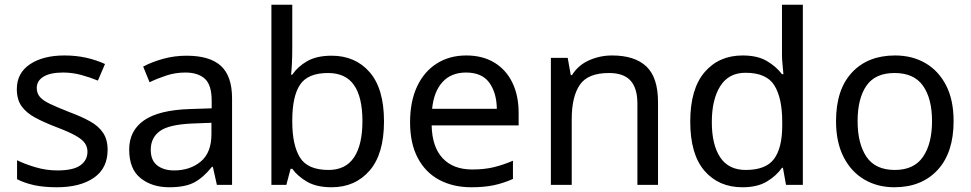

<svg xmlns="http://www.w3.org/2000/svg" viewBox="-20 -780 4097 810"><path d="M434 -148Q434 -70 376 -30Q318 10 220 10Q164 10 123.5 1Q83 -8 52 -24V-104Q84 -88 129.5 -74.5Q175 -61 222 -61Q289 -61 319 -82.5Q349 -104 349 -140Q349 -160 338 -176Q327 -192 298.5 -208Q270 -224 217 -244Q165 -264 128 -284Q91 -304 71 -332Q51 -360 51 -404Q51 -472 106.5 -509Q162 -546 252 -546Q301 -546 343.5 -536.5Q386 -527 423 -510L393 -440Q359 -454 322 -464Q285 -474 246 -474Q192 -474 163.5 -456.5Q135 -439 135 -409Q135 -387 148 -371.5Q161 -356 191.5 -341.5Q222 -327 273 -307Q324 -288 360 -268Q396 -248 415 -219.5Q434 -191 434 -148Z M767 -545Q865 -545 912 -502Q959 -459 959 -365V0H895L878 -76H874Q839 -32 800.5 -11Q762 10 694 10Q621 10 573 -28.5Q525 -67 525 -149Q525 -229 588 -272.5Q651 -316 782 -320L873 -323V-355Q873 -422 844 -448Q815 -474 762 -474Q720 -474 682 -461.5Q644 -449 611 -433L584 -499Q619 -518 667 -531.5Q715 -545 767 -545ZM793 -259Q693 -255 654.5 -227Q616 -199 616 -148Q616 -103 643.5 -82Q671 -61 714 -61Q782 -61 827 -98.5Q872 -136 872 -214V-262Z M1213 -575Q1213 -541 1211.5 -511.5Q1210 -482 1208 -465H1213Q1236 -499 1276 -522Q1316 -545 1379 -545Q1479 -545 1539.5 -475.5Q1600 -406 1600 -268Q1600 -130 1539 -60Q1478 10 1379 10Q1316 10 1276 -13Q1236 -36 1213 -68H1206L1188 0H1125V-760H1213ZM1364 -472Q1279 -472 1246 -423Q1213 -374 1213 -271V-267Q1213 -168 1245.5 -115.5Q1278 -63 1366 -63Q1438 -63 1473.5 -116Q1509 -169 1509 -269Q1509 -370 1473.5 -421Q1438 -472 1364 -472Z M1947 -546Q2016 -546 2065.5 -516Q2115 -486 2141.5 -431.5Q2168 -377 2168 -304V-251H1801Q1803 -160 1847.5 -112.5Q1892 -65 1972 -65Q2023 -65 2062.5 -74.5Q2102 -84 2144 -102V-25Q2103 -7 2063 1.5Q2023 10 1968 10Q1892 10 1833.5 -21Q1775 -52 1742.5 -113.5Q1710 -175 1710 -264Q1710 -352 1739.5 -415Q1769 -478 1822.5 -512Q1876 -546 1947 -546ZM1946 -474Q1883 -474 1846.5 -433.5Q1810 -393 1803 -321H2076Q2075 -389 2044 -431.5Q2013 -474 1946 -474Z M2562 -546Q2658 -546 2707 -499.5Q2756 -453 2756 -349V0H2669V-343Q2669 -408 2640 -440Q2611 -472 2549 -472Q2460 -472 2426 -422Q2392 -372 2392 -278V0H2304V-536H2375L2388 -463H2393Q2419 -505 2465 -525.5Q2511 -546 2562 -546Z M3112 10Q3012 10 2952 -59.5Q2892 -129 2892 -267Q2892 -405 2952.5 -475.5Q3013 -546 3113 -546Q3175 -546 3214.5 -523Q3254 -500 3279 -467H3285Q3284 -480 3281.5 -505.5Q3279 -531 3279 -546V-760H3367V0H3296L3283 -72H3279Q3255 -38 3215 -14Q3175 10 3112 10ZM3126 -63Q3211 -63 3245.5 -109.5Q3280 -156 3280 -250V-266Q3280 -366 3247 -419.5Q3214 -473 3125 -473Q3054 -473 3018.5 -416.5Q2983 -360 2983 -265Q2983 -169 3018.5 -116Q3054 -63 3126 -63Z M4003 -269Q4003 -136 3935.5 -63Q3868 10 3753 10Q3682 10 3626.5 -22.5Q3571 -55 3539 -117.5Q3507 -180 3507 -269Q3507 -402 3574 -474Q3641 -546 3756 -546Q3829 -546 3884.5 -513.5Q3940 -481 3971.5 -419.5Q4003 -358 4003 -269ZM3598 -269Q3598 -174 3635.5 -118.5Q3673 -63 3755 -63Q3836 -63 3874 -118.5Q3912 -174 3912 -269Q3912 -364 3874 -418Q3836 -472 3754 -472Q3672 -472 3635 -418Q3598 -364 3598 -269Z"/></svg>

Font: Noto Sans Balinese
Style: Regular
Weight: 400
Designer: Aditya Bayu, David Williams
Foundry: David Williams
Version: Version 2.003